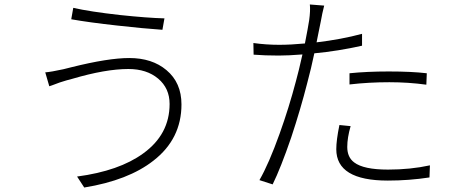

<svg xmlns="http://www.w3.org/2000/svg" viewBox="-20 -802 2040 857"><path d="M182 -479Q208 -481 263 -493Q274 -496 299 -502Q463 -543 557 -543Q659 -543 723 -489Q790 -433 790 -336Q790 -182 665 -85Q553 3 356 35L324 -14Q512 -39 619 -117Q737 -202 737 -338Q737 -408 686 -451Q635 -494 553 -494Q451 -494 302 -450Q284 -445 276 -443Q250 -436 212 -421Q204 -418 200 -417ZM298 -716 307 -767Q381 -750 515 -735Q638 -722 714 -720L705 -669Q618 -675 503 -688Q376 -702 298 -716Z M1540 -425V-475Q1618 -483 1715 -483Q1817 -483 1885 -475L1883 -424Q1803 -435 1718 -435Q1626 -435 1540 -425ZM1111 -610Q1168 -602 1226 -602Q1278 -602 1341 -608Q1355 -679 1360 -712Q1366 -755 1363 -782L1427 -777Q1418 -742 1412 -707Q1408 -688 1399 -643Q1395 -623 1393 -613Q1503 -626 1596 -651V-598Q1489 -574 1383 -564Q1369 -497 1351 -430Q1322 -316 1280 -189Q1233 -52 1197 21L1138 2Q1180 -71 1228 -205Q1270 -322 1301 -440Q1313 -483 1330 -559Q1267 -554 1224 -554Q1161 -554 1112 -558ZM1481 -136Q1481 -176 1495 -244L1545 -239Q1530 -187 1530 -146Q1530 -100 1561 -77Q1603 -45 1712 -45Q1812 -45 1899 -64L1897 -10Q1806 4 1711 4Q1481 4 1481 -136Z"/></svg>

Font: Source Han Sans Light
Style: Regular
Weight: 300
Designer: Ryoko NISHIZUKA Ë•øÂ°öÊ∂ºÂ≠ê (kana & ideographs); Paul D. Hunt (Latin, Greek & Cyrillic); Wenlong ZHANG Âº†ÊñáÈæô (bopom
Foundry: Adobe Systems Incorporated
Version: Version 1.004;PS 1.004;hotconv 1.0.82;makeotf.lib2.5.63406; 